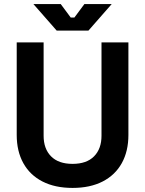

<svg xmlns="http://www.w3.org/2000/svg" viewBox="-20 -908 712 942"><path d="M336 14Q250 14 188.5 -17.5Q127 -49 94.5 -107.5Q62 -166 62 -246V-700H194V-242Q194 -178 230.5 -141Q267 -104 336 -104Q405 -104 441.5 -141Q478 -178 478 -242V-700H610V-246Q610 -166 577.5 -107.5Q545 -49 483.5 -17.5Q422 14 336 14ZM258 -758 144 -888H278L327 -822H345L394 -888H528L414 -758Z"/></svg>

Font: Space Grotesk Light
Style: Bold
Weight: 700
Version: Version 2.000